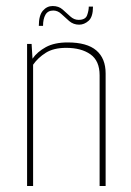

<svg xmlns="http://www.w3.org/2000/svg" viewBox="-20 -618 435 638"><path d="M70 -472H85L88 -423Q104 -446 132.5 -461.5Q161 -477 205 -477Q269 -477 300 -450.5Q331 -424 331 -374V0H311V-368Q311 -416 280.5 -437.5Q250 -459 200 -459Q158 -459 132 -442.5Q106 -426 90 -403V0H70ZM109 -532Q109 -567 122.5 -582.5Q136 -598 155 -598Q175 -598 188 -586.5Q201 -575 213.5 -563.5Q226 -552 241 -552Q264 -552 269.5 -567.5Q275 -583 275 -596H289Q289 -562 274.5 -549Q260 -536 243 -536Q224 -536 210 -548Q196 -560 184 -571.5Q172 -583 157 -583Q139 -583 131 -569Q123 -555 123 -532Z"/></svg>

Font: Smooch Sans Thin Thin
Style: Regular
Weight: 250
Version: Version 1.010